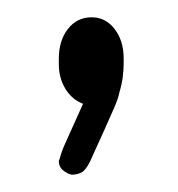

<svg xmlns="http://www.w3.org/2000/svg" viewBox="-20 -202 206 222"><path d="M76 -82Q63 -87 55.5 -99.5Q48 -112 48 -128V-134Q48 -155 58.5 -168.5Q69 -182 86 -182Q102 -182 112.5 -168.5Q123 -155 123 -134V-129Q123 -122 122 -113.5Q121 -105 118 -95Q117 -89 112.5 -78.5Q108 -68 101 -52.5Q94 -37 84 -15Q79 -5 74 -2.5Q69 0 63 0Q58 -1 53 -5Q48 -9 48 -16Q49 -18 50 -22Q51 -26 54 -33Z"/></svg>

Font: Beiruti
Style: Regular
Weight: 400
Designer: Arlette Boutros
Foundry: Boutros
Version: Version 1.41